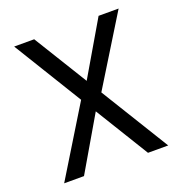

<svg xmlns="http://www.w3.org/2000/svg" viewBox="-126 -808 873 919"><g transform="rotate(-20 310.5 -348.5)"><path d="M362 -348 576 0H473L306 -272L147 0H46L259 -348L45 -697H147L315 -424L475 -697H577Z"/></g></svg>

Font: MSTAGE
Style: Regular
Weight: 400
Designer: Ninad Kale (Devanagari), Jonny Pinhorn (Latin)
Foundry: Indian Type Foundry
Version: 4.004